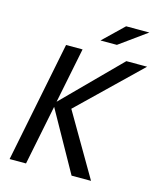

<svg xmlns="http://www.w3.org/2000/svg" viewBox="-119 -896 822 982"><g transform="rotate(15 291.5 -405.0)"><path d="M457 0H354L176.8 -316.9L112.8 0H25.9L153.8 -638.2H241.2L182.1 -345.2L473.1 -638.2H583L264.2 -330.1ZM548.8 -810.1 404.8 -706.1H317.9L425.8 -810.1ZM0 -638.2Z"/></g></svg>

Font: Code New Roman
Style: Italic
Weight: 400
Italic angle: -11°
Monospace: yes
Designer: Sam Radian
Foundry: Code New Roman
Version: Version 1.508 October 19, 2014